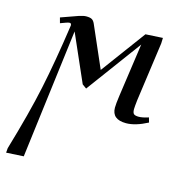

<svg xmlns="http://www.w3.org/2000/svg" viewBox="-109 -540 864 927"><g transform="rotate(15 323.5 -76.0)"><path d="M4.9 292 6.8 269Q63 79.1 91.8 -57.4Q120.6 -193.8 147.9 -381.8Q147.9 -393.1 139.2 -393.1Q129.9 -393.1 94.2 -378.9L86.9 -405.8Q152.3 -429.7 174.1 -436.8Q195.8 -443.8 209 -443.8Q228 -443.8 237.1 -438.5Q246.1 -433.1 252 -419.9L342.8 -211.9L506.8 -434.1L592.8 -439L591.8 -411.1L550.8 -116.2Q546.9 -81.5 546.9 -70.8Q546.9 -53.2 553.5 -47.1Q560.1 -41 578.1 -41Q596.7 -41 627 -50.8L633.8 -26.9Q573.2 4.9 526.9 4.9Q456.1 4.9 456.1 -54.2Q456.1 -72.8 461.9 -113.8L500 -380.9L297.9 -106.9L276.9 -122.1L172.9 -358.9L91.8 287.1Z"/></g></svg>

Font: Dehuti
Style: Bold-Italic
Weight: 700
Version: Version 1.2